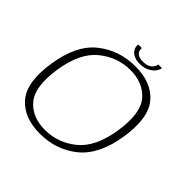

<svg xmlns="http://www.w3.org/2000/svg" viewBox="-179 -842 1001 1001"><g transform="rotate(45 321.5 -342.0)"><path d="M254 4.5Q373 4.5 461 -66.2Q549 -137 574 -296Q598.5 -454.5 538.2 -525.5Q478 -596.5 358.5 -596.5Q239 -596.5 150.5 -526Q62 -455.5 38 -296Q13.5 -138 73.8 -66.8Q134 4.5 254 4.5ZM258.5 -28Q164 -28 112 -89Q60 -150 82 -296Q105 -441 181.8 -502.8Q258.5 -564.5 353.5 -564.5Q448 -564.5 500.2 -503.5Q552.5 -442.5 530 -296Q507 -151 430 -89.5Q353 -28 258.5 -28ZM363 -621Q392.5 -621 413.5 -630.8Q434.5 -640.5 447 -655.5Q459.5 -670.5 462.5 -687.5H436Q434 -676.5 426.8 -665.8Q419.5 -655 405 -648Q390.5 -641 366.5 -641Q345 -641 333 -648.2Q321 -655.5 316.8 -666Q312.5 -676.5 314.5 -687.5H288Q285 -670.5 293 -655.5Q301 -640.5 318.8 -630.8Q336.5 -621 363 -621Z"/></g></svg>

Font: Anybody SemiExpanded ExtraLight
Style: Italic
Weight: 250
Width: 6
Italic angle: -10°
Version: Version 1.113;gftools[0.9.25]